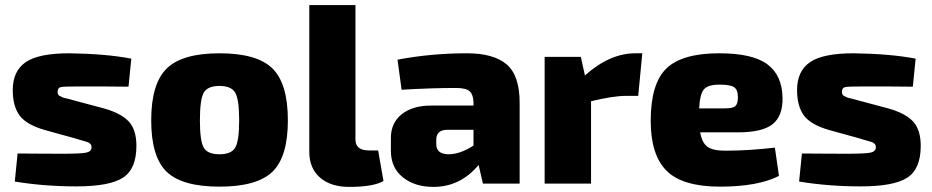

<svg xmlns="http://www.w3.org/2000/svg" viewBox="-20 -720 3657 753"><path d="M272 -178 156 -210Q83 -231 56.5 -267.5Q30 -304 30 -367Q30 -441 80.5 -476Q131 -511 252 -511Q396 -509 495 -490L484 -380Q418 -381 290 -381Q232 -381 219 -378.5Q206 -376 206 -360Q206 -357 206.5 -354Q207 -351 208.5 -349Q210 -347 211.5 -345.5Q213 -344 216 -343L222 -340Q225 -338 230.5 -336.5Q236 -335 240.5 -334Q245 -333 253 -331Q261 -329 267 -327L387 -295Q455 -276 485 -243.5Q515 -211 515 -148Q515 -57 462 -23Q409 11 280 11Q153 11 38 -8L49 -118Q59 -118 122 -117.5Q185 -117 224 -117Q298 -117 318.5 -121.5Q339 -126 339 -143Q339 -147 338 -150Q337 -153 334 -156Q331 -159 328.5 -160.5Q326 -162 319.5 -164Q313 -166 307.5 -167.5Q302 -169 291.5 -172Q281 -175 272 -178Z M841 -511Q988 -511 1048.5 -451.5Q1109 -392 1109 -248Q1109 -105 1048.5 -46.5Q988 12 841 12Q694 12 633.5 -46.5Q573 -105 573 -248Q573 -392 634 -451.5Q695 -511 841 -511ZM841 -383Q794 -383 779 -356.5Q764 -330 764 -248Q764 -167 779 -141Q794 -115 841 -115Q887 -115 902.5 -141Q918 -167 918 -248Q918 -330 902.5 -356.5Q887 -383 841 -383Z M1374 -700V-173Q1374 -130 1427 -130H1463L1484 -10Q1444 13 1350 13Q1277 13 1235 -23.5Q1193 -60 1193 -125V-700Z M1555 -368 1539 -486Q1671 -511 1811 -511Q1916 -511 1967 -467.5Q2018 -424 2018 -317V0H1874L1857 -73Q1785 13 1680 13Q1607 13 1560 -24.5Q1513 -62 1513 -129V-179Q1513 -238 1555.5 -272Q1598 -306 1672 -306H1837V-318Q1836 -350 1821.5 -362.5Q1807 -375 1768 -375Q1671 -375 1555 -368ZM1691 -172V-155Q1691 -115 1740 -115Q1784 -115 1837 -149V-211H1733Q1691 -210 1691 -172Z M2499 -511 2483 -344H2435Q2385 -344 2298 -323V0H2116V-497H2258L2274 -424Q2371 -511 2472 -511Z M2875 -201H2726Q2733 -160 2754.5 -144.5Q2776 -129 2824 -129Q2915 -129 3019 -141L3035 -30Q2952 12 2804 12Q2657 12 2594.5 -50Q2532 -112 2532 -246Q2532 -392 2593.5 -451.5Q2655 -511 2801 -511Q2932 -511 2990 -467.5Q3048 -424 3049 -335Q3050 -265 3010 -233Q2970 -201 2875 -201ZM2722 -295H2824Q2855 -295 2864.5 -304.5Q2874 -314 2874 -339Q2874 -368 2859 -378Q2844 -388 2806 -388Q2759 -389 2742 -371Q2725 -353 2722 -295Z M3348 -178 3232 -210Q3159 -231 3132.5 -267.5Q3106 -304 3106 -367Q3106 -441 3156.5 -476Q3207 -511 3328 -511Q3472 -509 3571 -490L3560 -380Q3494 -381 3366 -381Q3308 -381 3295 -378.5Q3282 -376 3282 -360Q3282 -357 3282.5 -354Q3283 -351 3284.5 -349Q3286 -347 3287.5 -345.5Q3289 -344 3292 -343L3298 -340Q3301 -338 3306.5 -336.5Q3312 -335 3316.5 -334Q3321 -333 3329 -331Q3337 -329 3343 -327L3463 -295Q3531 -276 3561 -243.5Q3591 -211 3591 -148Q3591 -57 3538 -23Q3485 11 3356 11Q3229 11 3114 -8L3125 -118Q3135 -118 3198 -117.5Q3261 -117 3300 -117Q3374 -117 3394.5 -121.5Q3415 -126 3415 -143Q3415 -147 3414 -150Q3413 -153 3410 -156Q3407 -159 3404.5 -160.5Q3402 -162 3395.5 -164Q3389 -166 3383.5 -167.5Q3378 -169 3367.5 -172Q3357 -175 3348 -178Z"/></svg>

Font: Ezarion Extra Bold
Style: Regular
Weight: 800
Designer: Natanael Gama
Version: Version 1.001;PS 001.001;hotconv 1.0.70;makeotf.lib2.5.58329